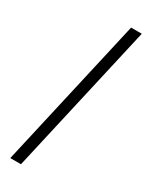

<svg xmlns="http://www.w3.org/2000/svg" viewBox="-252 -886 876 1106"><g transform="rotate(30 186.0 -333.5)"><path d="M335 -833 108 166H37L264 -833Z"/></g></svg>

Font: Noto Sans Oriya ExtCond
Style: Regular
Weight: 400
Width: 2
Designer: Amélie Bonet and Sol Matas
Foundry: Google LLC
Version: Version 2.006; ttfautohint (v1.8.4.7-5d5b)